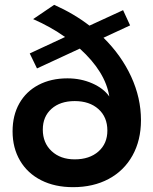

<svg xmlns="http://www.w3.org/2000/svg" viewBox="-20 -768 634 794"><path d="M563 -271Q563 -188 528 -125Q493 -62 429.5 -28Q366 6 282 6Q207 6 150.5 -22.5Q94 -51 63 -103.5Q32 -156 32 -225Q32 -291 60 -340.5Q88 -390 139.5 -417Q191 -444 259 -444Q314 -444 361 -423.5Q408 -403 432 -369Q416 -471 310 -567L133 -485L103 -547L249 -615Q190 -657 117 -689L204 -748Q285 -712 350 -662L489 -726L518 -663L408 -612Q482 -539 522.5 -451Q563 -363 563 -271ZM424 -228Q424 -284 387 -317Q350 -350 289 -350Q229 -350 193 -318Q157 -286 157 -232Q157 -177 193.5 -143Q230 -109 289 -109Q350 -109 387 -141.5Q424 -174 424 -228Z"/></svg>

Font: Montserrat arm2 Medium
Style: Regular
Weight: 500
Designer: Julieta Ulanovsky
Foundry: Julieta Ulanovsky
Version: Version 6.000